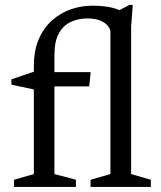

<svg xmlns="http://www.w3.org/2000/svg" viewBox="-20 -740 638 760"><path d="M195.5 -51 280.5 -28.5V0H35.5V-28.5L114 -51V-478.5Q114 -541.5 134.2 -586.8Q154.5 -632 188 -661Q221.5 -690 262.2 -703.8Q303 -717.5 344.5 -717.5Q386.5 -717.5 418.2 -710.8Q450 -704 473.5 -689L430 -687.5L492 -720.5H505.5L499 -632.5V-51L577 -28.5V0H338.5V-28.5L417 -51V-619Q410 -641 386.8 -654Q363.5 -667 326 -667Q289.5 -667 259.8 -653Q230 -639 212.8 -607.5Q195.5 -576 195.5 -523ZM339 -454.5 333 -398H134.5L114 -386L25 -405V-426L121 -458.5L151.5 -454.5Z"/></svg>

Font: Newsreader
Style: Regular
Weight: 400
Designer: Hugues Gentile
Foundry: Production Type
Version: Version 1.003